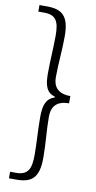

<svg xmlns="http://www.w3.org/2000/svg" viewBox="-103 -887 522 1039"><g transform="rotate(10 157.5 -368.0)"><path d="M26 108H66C150 108 190 78 190 -34C190 -117 181 -182 181 -258C181 -304 199 -348 276 -348V-388C199 -388 181 -432 181 -475C181 -554 190 -620 190 -701C190 -814 150 -844 66 -844H26V-808H59C124 -808 141 -773 141 -696C141 -625 135 -566 135 -486C135 -418 149 -383 194 -370V-366C149 -351 135 -314 135 -249C135 -169 141 -111 141 -40C141 36 124 72 59 72H26Z"/></g></svg>

Font: Spoqa Han Sans Neo Light
Style: Regular
Weight: 300
Designer: [Spoqa Han Sans Neo] Dong-huui Kim  Younghwa Kang  Yujin Lee  [Noto Sans] Ryoko NISHIZUKA  (kana & ideographs); Paul D. 
Foundry: Spoqa (http://www.spoqa-han-sans.com)
Version: Version 1.000